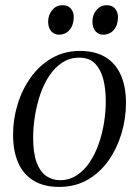

<svg xmlns="http://www.w3.org/2000/svg" viewBox="-20 -726 547 756"><path d="M295 -525.5Q354.5 -525.5 394.8 -501.2Q435 -477 455.5 -431.2Q476 -385.5 476 -320Q476 -259.5 458.5 -200.8Q441 -142 407.5 -94.2Q374 -46.5 325 -18.2Q276 10 213 10Q153 10 112.2 -14.8Q71.5 -39.5 51.5 -85.5Q31.5 -131.5 31.5 -196Q31.5 -257 49.5 -315.8Q67.5 -374.5 101.8 -422Q136 -469.5 185 -497.5Q234 -525.5 295 -525.5ZM292 -499Q255 -499 225.8 -480Q196.5 -461 174.8 -428.8Q153 -396.5 139 -355.8Q125 -315 117.8 -270.5Q110.5 -226 110.5 -183Q110.5 -124 124 -87.2Q137.5 -50.5 161.5 -33.5Q185.5 -16.5 216.5 -16.5Q252.5 -16.5 281.8 -35.5Q311 -54.5 332.5 -86.2Q354 -118 368.2 -158.2Q382.5 -198.5 389.5 -242.2Q396.5 -286 396.5 -328Q396.5 -375 386.8 -413.5Q377 -452 354.5 -475.5Q332 -499 292 -499ZM212 -589.5Q193.5 -589.5 181.5 -603Q169.5 -616.5 169.5 -642Q170 -667.5 185.8 -686.5Q201.5 -705.5 226 -705.5Q248 -705.5 259.2 -692Q270.5 -678.5 270.5 -659Q270 -627 253.8 -608.2Q237.5 -589.5 212 -589.5ZM386 -589.5Q368 -589.5 356 -603Q344 -616.5 344 -642Q344 -667.5 360 -686.5Q376 -705.5 400.5 -705.5Q422 -705.5 433.2 -692Q444.5 -678.5 444.5 -659Q444.5 -627 428.2 -608.2Q412 -589.5 386 -589.5Z"/></svg>

Font: Merriweather 120pt Light
Style: Italic
Weight: 300
Italic angle: -7.8°
Version: Version 2.101